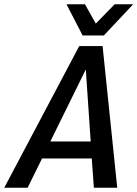

<svg xmlns="http://www.w3.org/2000/svg" viewBox="-63 -884 647 904"><path d="M379 0 369 -138H135L67 0H-43L310 -667H420L489 0ZM174 -218H364L341 -557ZM564 -864 426 -717H326L250 -864H337L388 -773L477 -864Z"/></svg>

Font: Epunda Sans Medium
Style: Italic
Weight: 500
Italic angle: -12.0243°
Designer: Simon Atzbach
Foundry: typofactur
Version: Version 2.204; ttfautohint (v1.8.4.7-5d5b)